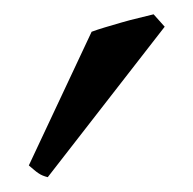

<svg xmlns="http://www.w3.org/2000/svg" viewBox="-20 -772 265 263"><path d="M45.4 -529.3Q41.5 -530.3 38.6 -531.5Q35.6 -532.7 32.7 -534.7Q29.8 -536.6 26.9 -539.1Q23.9 -541.5 19.5 -545.4L105.5 -728.5Q113.3 -731.4 124 -734.6Q134.8 -737.8 146.5 -741.2Q158.2 -744.6 169.7 -747.3Q181.2 -750 190.4 -752.4L205.6 -735.4Z"/></svg>

Font: Subset of Gentium
Style: Regular
Weight: 400
Designer: J. Victor Gaultney
Version: Version 1.02; 2005; OFL release